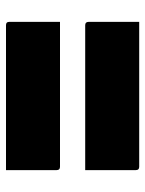

<svg xmlns="http://www.w3.org/2000/svg" viewBox="58 -619 484 640"><g transform="rotate(90 300.0 -299.0)"><path d="M53 -521H536Q547 -521 547 -510V-341H64Q53 -341 53 -352ZM53 -257H536Q547 -257 547 -246V-77H64Q53 -77 53 -87Z"/></g></svg>

Font: Recursive Mn Lnr St Blk
Style: Regular
Weight: 900
Monospace: yes
Version: Version 1.079;hotconv 1.0.112;makeotfexe 2.5.65598; ttfautoh